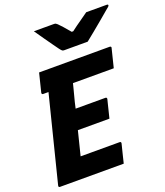

<svg xmlns="http://www.w3.org/2000/svg" viewBox="-167 -1060 1009 1172"><g transform="rotate(-20 337.5 -473.5)"><path d="M18 0Q8 0 10 -11L150 -568H115Q110 -568 108 -571.5Q106 -575 107 -579Q115 -612 122 -639.5Q129 -667 137 -700H596Q601 -700 603.5 -696.5Q606 -693 604 -689Q596 -656 589 -628.5Q582 -601 574 -568H309Q304 -549 299.5 -530.5Q295 -512 290 -494Q285 -475 280 -455.5Q275 -436 271 -416H465Q470 -416 472 -412.5Q474 -409 473 -405Q471 -396 465.5 -375Q460 -354 454.5 -330.5Q449 -307 444 -288H239Q229 -249 219.5 -210Q210 -171 200 -132H453Q464 -132 462 -121Q458 -105 449 -69Q440 -33 432 0ZM480 -775H327Q320 -775 315.5 -778Q311 -781 301 -794Q293 -805 275 -830Q257 -855 235 -886.5Q213 -918 193 -947H320Q331 -947 334.5 -945Q338 -943 345 -937Q355 -927 371 -909.5Q387 -892 409 -865Q413 -865 419 -865Q453 -891 481.5 -910.5Q510 -930 533 -947H666Q676 -947 675 -940Q674 -936 669.5 -932Q665 -928 648 -914Q627 -896 596.5 -870.5Q566 -845 535 -819.5Q504 -794 480 -775Z"/></g></svg>

Font: Recursive Sn Lnr St XBd
Style: Italic
Weight: 800
Italic angle: -15°
Version: Version 1.079;hotconv 1.0.112;makeotfexe 2.5.65598; ttfautoh